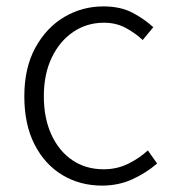

<svg xmlns="http://www.w3.org/2000/svg" viewBox="-20 -567 539 600"><path d="M299 13Q230 13 175 -20Q120 -53 88 -115.5Q56 -178 56 -266Q56 -355 90.5 -418Q125 -481 181 -514Q237 -547 303 -547Q357 -547 394.5 -527Q432 -507 459 -482L426 -442Q401 -465 371.5 -480.5Q342 -496 305 -496Q251 -496 208.5 -467Q166 -438 141.5 -386.5Q117 -335 117 -266Q117 -198 140.5 -146.5Q164 -95 206 -66.5Q248 -38 304 -38Q345 -38 380 -55Q415 -72 442 -97L471 -56Q436 -26 393 -6.5Q350 13 299 13Z"/></svg>

Font: Noto Sans SC Thin Light
Style: Regular
Weight: 300
Version: Version 2.004-H2;hotconv 1.0.118;makeotfexe 2.5.65603